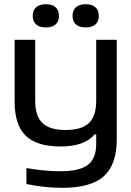

<svg xmlns="http://www.w3.org/2000/svg" viewBox="-20 -690 627 916"><path d="M537.1 -25.9Q537.1 94.2 476.1 150.1Q415 206.1 275.9 206.1Q194.8 206.1 106 188V111.8Q191.9 127 268.1 127Q360.4 127 399.7 96.2Q439 65.4 439 -2.9V-48.8H431.2Q383.8 8.8 268.1 8.8Q155.3 8.8 102.5 -42.7Q49.8 -94.2 49.8 -205.1V-500H147.9V-209Q147.9 -136.2 182.6 -103Q217.3 -69.8 293 -69.8Q369.6 -69.8 404.3 -103Q439 -136.2 439 -209V-500H537.1ZM136.2 -612.8V-615.2Q136.2 -641.1 152.6 -655.5Q168.9 -669.9 199.2 -669.9Q229 -669.9 245.1 -655.5Q261.2 -641.1 261.2 -615.2V-612.8Q261.2 -587.4 245.1 -573.2Q229 -559.1 199.2 -559.1Q168.9 -559.1 152.6 -573.2Q136.2 -587.4 136.2 -612.8ZM326.2 -612.8V-615.2Q326.2 -641.1 342.5 -655.5Q358.9 -669.9 389.2 -669.9Q418.9 -669.9 435.1 -655.5Q451.2 -641.1 451.2 -615.2V-612.8Q451.2 -587.4 435.1 -573.2Q418.9 -559.1 389.2 -559.1Q358.9 -559.1 342.5 -573.2Q326.2 -587.4 326.2 -612.8Z"/></svg>

Font: LT Wave
Style: Regular
Weight: 400
Designer: Daniel Lyons
Version: Version 2.5 (Glyphs App)